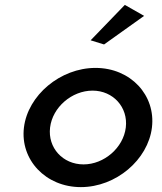

<svg xmlns="http://www.w3.org/2000/svg" viewBox="-20 -763 663 786"><path d="M351 -598 406 -581 570 -698 491 -743ZM185 -241C195 -324 274 -392 359 -392C443 -392 505 -324 495 -241C485 -158 406 -90 322 -90C237 -90 175 -158 185 -241ZM78 -241C62 -109 167 3 311 3C455 3 586 -109 602 -241C618 -373 515 -485 371 -485C227 -485 94 -373 78 -241Z"/></svg>

Font: Bluebird
Style: LiObl
Weight: 300
Designer: Jasper
Foundry: Cannot Into Space Fonts
Version: Version 0.98